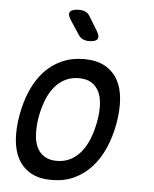

<svg xmlns="http://www.w3.org/2000/svg" viewBox="-55 -831 710 888"><g transform="rotate(5 300.0 -387.5)"><path d="M218 10Q160 10 121.5 -11.5Q83 -33 62 -71Q41 -109 37 -161.5Q33 -214 44 -276Q55 -338 77.5 -390Q100 -442 134 -479.5Q168 -517 214.5 -538.5Q261 -560 319 -560Q378 -560 416.5 -538.5Q455 -517 476 -479.5Q497 -442 501 -390Q505 -338 494 -276Q483 -214 460 -161.5Q437 -109 402.5 -71Q368 -33 322 -11.5Q276 10 218 10ZM234 -80Q269 -80 297 -94.5Q325 -109 346 -134.5Q367 -160 381.5 -196.5Q396 -233 404 -276Q412 -319 410.5 -354.5Q409 -390 397 -415.5Q385 -441 362 -455.5Q339 -470 303 -470Q267 -470 239 -455.5Q211 -441 190 -415.5Q169 -390 155 -354Q141 -318 133 -275Q126 -232 127.5 -196Q129 -160 141 -134.5Q153 -109 176 -94.5Q199 -80 234 -80ZM243 -733Q226 -759 234.5 -772Q243 -785 277 -785Q294 -785 306.5 -779Q319 -773 327 -759L366 -695Q381 -670 373 -657.5Q365 -645 333 -645Q317 -645 305 -651Q293 -657 285 -669Z"/></g></svg>

Font: Maple Mono
Style: Italic
Weight: 400
Italic angle: -10°
Monospace: yes
Designer: subframe7536
Version: Version 7.300